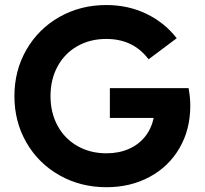

<svg xmlns="http://www.w3.org/2000/svg" viewBox="-20 -741 825 774"><path d="M38.1 -353.5Q38.1 -456.5 86.4 -540.5Q134.8 -624.5 219.5 -672.6Q304.2 -720.7 408.2 -720.7Q497.1 -720.7 570.6 -685.1Q644 -649.4 692.4 -586.9L579.1 -502Q546.4 -544.4 504.2 -564.2Q461.9 -584 408.2 -584Q342.8 -584 291.5 -554.7Q240.2 -525.4 211.9 -472.9Q183.6 -420.4 183.6 -353.5Q183.6 -286.6 212.2 -234.1Q240.7 -181.6 292.2 -152.3Q343.8 -123 409.2 -123Q459 -123 498.8 -140.4Q538.6 -157.7 564.5 -189.9Q590.3 -222.2 599.6 -265.6H422.9V-385.7H740.2Q747.1 -348.6 747.1 -314.5Q747.1 -218.8 703.6 -144Q660.2 -69.3 583 -27.8Q505.9 13.7 409.2 13.7Q304.7 13.7 219.7 -34.4Q134.8 -82.5 86.4 -166.5Q38.1 -250.5 38.1 -353.5Z"/></svg>

Font: Wanted Sans
Style: Bold
Weight: 700
Designer: Original Design by Kil Hyung-jin and Kang Hanbin, Wanted Lab, Inc; Hangeul from Source Han Sans by Jang Soo-young and Ka
Foundry: Wanted Lab, Inc.
Version: Version 1.000